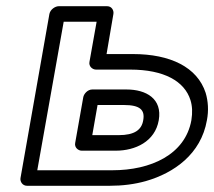

<svg xmlns="http://www.w3.org/2000/svg" viewBox="-20 -573 689 618"><path d="M342 -25H100L185 -503H291L268 -374C265 -359 278 -349 289 -349H399C509 -349 574 -311 593 -251C599 -232 600 -211 596 -186C576 -75 465 -25 342 -25ZM323 -399 345 -528C347 -539 340 -553 325 -553H169C158 -553 142 -543 139 -528L46 0C44 11 52 25 67 25H333C375 25 413 20 449 10C540 -16 627 -77 646 -186C652 -217 650 -247 642 -274C615 -357 528 -399 408 -399ZM491 -186C503 -255 451 -285 387 -285H277C262 -285 250 -271 248 -260L222 -113C219 -98 232 -88 243 -88H353C415 -88 479 -117 491 -186ZM441 -186C436 -155 413 -138 362 -138H277L294 -235H379C431 -235 447 -219 441 -186Z"/></svg>

Font: Asimov
Style: WidOuIt
Weight: 500
Designer: Google
Version: Version 2.000980; 2014